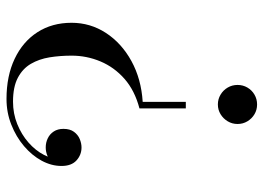

<svg xmlns="http://www.w3.org/2000/svg" viewBox="-130 -670 810 590"><g transform="rotate(-90 275.0 -375.0)"><path d="M237 -209V-351.5Q292 -366 327.8 -397.5Q363.5 -429 381.2 -471.2Q399 -513.5 399 -560Q399 -595.5 393.8 -627.8Q388.5 -660 373.8 -685.2Q359 -710.5 331 -725.2Q303 -740 257.5 -740Q221 -740 188.8 -727Q156.5 -714 132 -692.5Q107.5 -671 93.8 -644.5Q80 -618 80 -591H61Q61 -606 69 -617Q77 -628 90 -633.8Q103 -639.5 117 -639.5Q132 -639.5 145 -633.2Q158 -627 166 -614.8Q174 -602.5 174 -585Q174 -565 165 -552.8Q156 -540.5 142.8 -535Q129.5 -529.5 117 -529.5Q94 -529.5 77 -545Q60 -560.5 60 -591Q60 -622 76.2 -652Q92.5 -682 121 -706.2Q149.5 -730.5 186.8 -745.2Q224 -760 266 -760Q336.5 -760 389.2 -735Q442 -710 471 -665Q500 -620 500 -560Q500 -502.5 468.8 -454.5Q437.5 -406.5 382.5 -376.2Q327.5 -346 257 -341.5V-209ZM249 10Q232.5 10 219 2Q205.5 -6 197.2 -19.8Q189 -33.5 189 -50Q189 -66.5 197.2 -80.2Q205.5 -94 219 -102.2Q232.5 -110.5 249 -110.5Q265.5 -110.5 279.2 -102.2Q293 -94 301 -80.2Q309 -66.5 309 -50Q309 -33.5 301 -19.8Q293 -6 279.2 2Q265.5 10 249 10Z"/></g></svg>

Font: Bodoni Moda SC
Style: Regular
Weight: 400
Designer: Owen Earl
Foundry: indestructible type
Version: Version 2.005